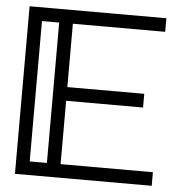

<svg xmlns="http://www.w3.org/2000/svg" viewBox="-50 -729 734 777"><g transform="rotate(5 317.0 -340.5)"><path d="M594.7 0H39.1V-680.7H594.7V-625.5H219.7V-368.2H532.2V-312.5H219.7V-55.2H594.7ZM164.1 -55.2V-625.5H94.2V-55.2Z"/></g></svg>

Font: X Company
Style: Regular
Weight: 400
Designer: GGBotNet
Foundry: GGBotNet
Version: 0.90